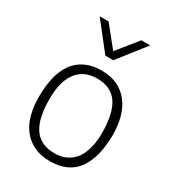

<svg xmlns="http://www.w3.org/2000/svg" viewBox="-189 -889 915 1007"><g transform="rotate(30 269.0 -385.5)"><path d="M269 9Q212 9 171 -11Q130 -31 103 -66.5Q76 -102 63.5 -150Q51 -198 51 -254Q51 -320 63.5 -373Q76 -426 103 -463Q130 -500 171 -519.5Q212 -539 269 -539Q325 -539 366 -519Q407 -499 434 -463.5Q461 -428 474 -380Q487 -332 487 -276Q487 -141 434 -66Q381 9 269 9ZM269 -39Q312 -39 343.5 -55.5Q375 -72 394.5 -100.5Q414 -129 423.5 -168.5Q433 -208 433 -254Q433 -375 393 -433Q353 -491 269 -491Q225 -491 193.5 -474.5Q162 -458 142.5 -429Q123 -400 114 -361Q105 -322 105 -276Q105 -220 113.5 -176.5Q122 -133 141.5 -102Q161 -71 192.5 -55Q224 -39 269 -39ZM293 -616H245L116 -780H170L269 -657L368 -780H422Z"/></g></svg>

Font: Tanohe Sans Light
Style: Regular
Weight: 300
Designer: Village Type and Design LLC & Cristiano Sobral
Foundry: Cooper Hewitt Smithsonian Design Museum
Version: Version 1.00;September 29, 2021;FontCreator 13.0.0.2655 64-b